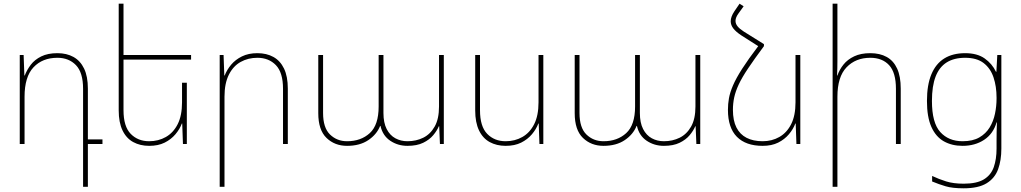

<svg xmlns="http://www.w3.org/2000/svg" viewBox="-20 -780 5532 1040"><path d="M430 232V-299Q430 -387 391.5 -427Q353 -467 291 -467Q210 -467 161.5 -415.5Q113 -364 113 -256V0H87V-482H108L112 -371H114Q126 -402 147 -429.5Q168 -457 203.5 -474.5Q239 -492 291 -492Q341 -492 378 -471.5Q415 -451 435.5 -408.5Q456 -366 456 -300V-25H535V0H456V232Z M992 -332V0H971L967 -111H965Q954 -81 930.5 -53Q907 -25 872 -7.5Q837 10 788 10Q739 10 701.5 -10.5Q664 -31 643.5 -74Q623 -117 623 -182V-760H649V-183Q649 -95 688 -55Q727 -15 788 -15Q838 -15 878.5 -38Q919 -61 942.5 -107.5Q966 -154 966 -226V-332ZM637 -482H1015V-457H637Z M1170 232V-482H1191L1195 -371H1197Q1209 -402 1232 -429.5Q1255 -457 1290.5 -474.5Q1326 -492 1374 -492Q1424 -492 1461 -471.5Q1498 -451 1518.5 -408.5Q1539 -366 1539 -300V0H1513V-299Q1513 -387 1474.5 -427Q1436 -467 1374 -467Q1324 -467 1283.5 -444.5Q1243 -422 1219.5 -375Q1196 -328 1196 -256V232Z M1860 10Q1793 10 1748.5 -33Q1704 -76 1704 -167V-482H1730V-168Q1730 -88 1767.5 -51.5Q1805 -15 1860 -15Q1935 -15 1983 -59Q2031 -103 2031 -203V-482H2057V-168Q2057 -115 2074.5 -81Q2092 -47 2121.5 -31Q2151 -15 2187 -15Q2234 -15 2272.5 -34Q2311 -53 2334.5 -94.5Q2358 -136 2358 -203V-482H2384V0H2363L2359 -96H2357Q2347 -72 2326.5 -47.5Q2306 -23 2272 -6.5Q2238 10 2187 10Q2135 10 2094 -17.5Q2053 -45 2041 -98H2039Q2021 -52 1975 -21Q1929 10 1860 10Z M2923 -482V0H2902L2898 -111H2896Q2885 -81 2861.5 -53Q2838 -25 2803 -7.5Q2768 10 2719 10Q2670 10 2632.5 -10.5Q2595 -31 2574.5 -74Q2554 -117 2554 -182V-482H2580V-183Q2580 -95 2619 -55Q2658 -15 2719 -15Q2769 -15 2809.5 -38Q2850 -61 2873.5 -107.5Q2897 -154 2897 -226V-482Z M3249 10Q3182 10 3137.5 -33Q3093 -76 3093 -167V-482H3119V-168Q3119 -88 3156.5 -51.5Q3194 -15 3249 -15Q3324 -15 3372 -59Q3420 -103 3420 -203V-482H3446V-168Q3446 -115 3463.5 -81Q3481 -47 3510.5 -31Q3540 -15 3576 -15Q3623 -15 3661.5 -34Q3700 -53 3723.5 -94.5Q3747 -136 3747 -203V-482H3773V0H3752L3748 -96H3746Q3736 -72 3715.5 -47.5Q3695 -23 3661 -6.5Q3627 10 3576 10Q3524 10 3483 -17.5Q3442 -45 3430 -98H3428Q3410 -52 3364 -21Q3318 10 3249 10Z M4087 -530 4118 -541V-530Q4066 -460 4032.5 -410Q3999 -360 3981.5 -322.5Q3964 -285 3957 -252.5Q3950 -220 3950 -185Q3950 -127 3969 -89.5Q3988 -52 4024 -33.5Q4060 -15 4111 -15Q4161 -15 4201.5 -38Q4242 -61 4265.5 -107.5Q4289 -154 4289 -226V-482H4315V0H4294L4290 -111H4288Q4277 -81 4253.5 -53Q4230 -25 4195 -7.5Q4160 10 4111 10Q4020 10 3971.5 -39Q3923 -88 3923 -185Q3923 -217 3928.5 -248Q3934 -279 3950.5 -317.5Q3967 -356 4000 -407.5Q4033 -459 4087 -530ZM4118 -541 4087 -530 3996 -588Q3967 -607 3952.5 -625.5Q3938 -644 3938 -665Q3938 -677 3943 -690.5Q3948 -704 3958 -719L3986 -760L4008 -746L3980 -707Q3972 -696 3968 -686Q3964 -676 3964 -667Q3964 -651 3975.5 -637Q3987 -623 4009 -609Z M4516 -760V-450Q4516 -428 4515.5 -410.5Q4515 -393 4514 -371H4516Q4527 -403 4549 -430.5Q4571 -458 4607 -475Q4643 -492 4694 -492Q4746 -492 4783 -471.5Q4820 -451 4839.5 -408.5Q4859 -366 4859 -300V0H4833V-299Q4833 -387 4796 -427Q4759 -467 4694 -467Q4615 -467 4565.5 -415.5Q4516 -364 4516 -256V232H4490V-760Z M5200 240Q5139 240 5102 229Q5065 218 5029 203V173Q5065 190 5104.5 202.5Q5144 215 5200 215Q5271 215 5309.5 191.5Q5348 168 5363 125Q5378 82 5378 25V-17Q5378 -46 5378.5 -67Q5379 -88 5380 -117H5378Q5360 -55 5310.5 -22.5Q5261 10 5194 10Q5136 10 5092.5 -14.5Q5049 -39 5025 -92.5Q5001 -146 5001 -233Q5001 -320 5025 -377.5Q5049 -435 5095 -463.5Q5141 -492 5208 -492Q5273 -492 5313.5 -463.5Q5354 -435 5375 -391H5377L5382 -482H5404V25Q5404 88 5386.5 136.5Q5369 185 5324.5 212.5Q5280 240 5200 240ZM5194 -15Q5249 -15 5284.5 -35.5Q5320 -56 5340.5 -89.5Q5361 -123 5369.5 -164Q5378 -205 5378 -246V-251Q5378 -312 5361.5 -361Q5345 -410 5308 -438.5Q5271 -467 5208 -467Q5148 -467 5108 -442Q5068 -417 5048 -365.5Q5028 -314 5028 -233Q5028 -115 5073 -65Q5118 -15 5194 -15Z"/></svg>

Font: Noto Sans Armenian Thin
Style: Regular
Weight: 250
Version: Version 2.007